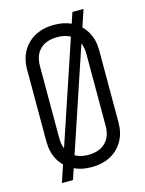

<svg xmlns="http://www.w3.org/2000/svg" viewBox="-121 -826 721 952"><g transform="rotate(-15 240.0 -350.0)"><path d="M359 -164V-536H425V-164ZM55 -164V-536H121V-164ZM425 -535H359Q359 -591 327.5 -621.5Q296 -652 240 -652V-715Q296 -715 337.5 -692.5Q379 -670 402 -629.5Q425 -589 425 -535ZM55 -535Q55 -589 78 -629.5Q101 -670 143 -692.5Q185 -715 240 -715V-652Q184 -652 152.5 -621.5Q121 -591 121 -535ZM425 -165Q425 -111 402 -70.5Q379 -30 337.5 -7.5Q296 15 240 15V-48Q296 -48 327.5 -79Q359 -110 359 -165ZM55 -165H121Q121 -110 152.5 -79Q184 -48 240 -48V15Q185 15 143 -7.5Q101 -30 78 -70.5Q55 -111 55 -165ZM76 53 346 -753H403L133 53Z"/></g></svg>

Font: Akshar Light Light
Style: Regular
Weight: 300
Version: Version 1.100